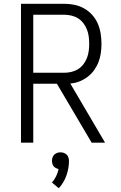

<svg xmlns="http://www.w3.org/2000/svg" viewBox="-20 -755 640 1016"><path d="M91 0V-735H320Q347 -735 374 -729.5Q401 -724 425 -710.5Q449 -697 467.5 -676.5Q486 -656 497 -631Q508 -606 512.5 -578.5Q517 -551 517 -523Q517 -499 513.5 -474Q510 -449 501 -426Q492 -403 477.5 -383Q463 -363 443 -348Q423 -333 400 -324Q377 -315 352 -313L536 0H465L281 -312H156V0ZM156 -370H320Q339 -370 358 -374.5Q377 -379 393 -389Q409 -399 421 -414.5Q433 -430 440 -448Q447 -466 449.5 -485Q452 -504 452 -523Q452 -543 449.5 -562Q447 -581 440 -599Q433 -617 421 -632.5Q409 -648 393 -658Q377 -668 358 -672.5Q339 -677 320 -677H156ZM291 241 255 211Q268 196 277 177.5Q286 159 290 140Q290 140 290 140Q290 140 290 140Q283 138 276 134.5Q269 131 264 125Q259 119 257 111Q255 103 255 96Q255 87 258 78Q261 69 267.5 63Q274 57 282.5 54Q291 51 300 51Q309 51 317.5 54Q326 57 332.5 63Q339 69 342 78Q345 87 345 96Q345 135 331.5 173.5Q318 212 291 241Z"/></svg>

Font: Iosevka Aile Custom Light
Style: Regular
Weight: 300
Designer: Belleve Invis
Foundry: Belleve Invis
Version: Version 17.0.2; ttfautohint (v1.8.3)